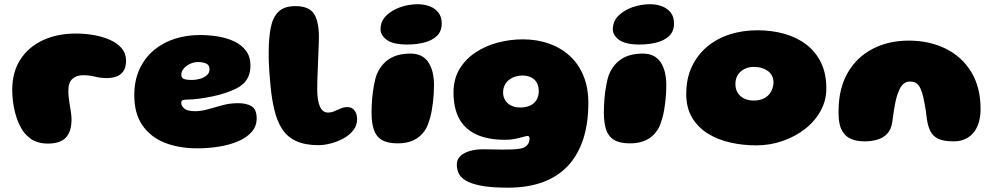

<svg xmlns="http://www.w3.org/2000/svg" viewBox="-20 -659 4717 910"><path d="M207.5 21.5Q180 21.5 158.8 14.8Q137.5 8 121.5 -4.2Q105.5 -16.5 92.5 -33Q79 -52 68.8 -75Q58.5 -98 51.8 -124.2Q45 -150.5 41.5 -178.2Q38 -206 38 -233.5Q38 -317.5 76.5 -377Q115 -436.5 183 -468.2Q251 -500 339.5 -500Q383.5 -500 426 -492.5Q468.5 -485 502.5 -469.5Q536.5 -454 557 -429.8Q577.5 -405.5 577.5 -372Q577.5 -339.5 564.5 -321.2Q551.5 -303 530.8 -296Q510 -289 488 -289Q455.5 -289 430.2 -295.8Q405 -302.5 373 -302.5Q342.5 -302.5 323.2 -285.2Q304 -268 304 -230Q304 -214.5 305.5 -199.5Q307 -184.5 309.2 -170.5Q311.5 -156.5 313.8 -143Q316 -129.5 317.5 -117Q319 -104.5 319 -93Q319 -36 292.5 -7.2Q266 21.5 207.5 21.5Z M914.5 44Q826.5 44 759.2 16.8Q692 -10.5 654.2 -66.2Q616.5 -122 616.5 -207Q616.5 -277 640.8 -330.2Q665 -383.5 708 -420Q751 -456.5 807.2 -474.8Q863.5 -493 927.5 -493Q971 -493 1013.5 -486Q1056 -479 1090.8 -462.5Q1125.5 -446 1146.2 -418Q1167 -390 1167 -349Q1167 -318.5 1157.5 -296.8Q1148 -275 1130.8 -260.2Q1113.5 -245.5 1091.2 -235.2Q1069 -225 1043 -217Q1021.5 -209.5 988.8 -202.5Q956 -195.5 923 -191.2Q890 -187 867 -187Q851.5 -187 845.2 -183.8Q839 -180.5 839 -171.5Q839 -165 842 -158.5Q845 -152 851.5 -146.5Q860.5 -138 874 -135Q887.5 -132 905.5 -132Q934 -132 966.8 -141.5Q999.5 -151 1035 -160.5Q1070.5 -170 1108.5 -170Q1148 -170 1172.2 -155.5Q1196.5 -141 1196.5 -97.5Q1196.5 -61 1173 -34Q1149.5 -7 1109.5 10.2Q1069.5 27.5 1019 35.8Q968.5 44 914.5 44ZM890 -280Q907.5 -280 926.8 -285.2Q946 -290.5 959.5 -301.8Q973 -313 973 -330Q973 -351.5 956.5 -358.2Q940 -365 918 -365Q904 -365 890 -360.2Q876 -355.5 864.8 -347.2Q853.5 -339 846.5 -328.2Q839.5 -317.5 839.5 -305Q839.5 -294 845.5 -288.8Q851.5 -283.5 863 -281.8Q874.5 -280 890 -280Z M1489.5 29Q1426.5 29 1384.5 10Q1342.5 -9 1317.5 -47Q1292.5 -85 1279.5 -142Q1274 -164.5 1269.5 -193.2Q1265 -222 1262 -253.5Q1259 -285 1256.8 -314.8Q1254.5 -344.5 1253.8 -369.2Q1253 -394 1253.5 -409.5Q1253.5 -478.5 1263.2 -528Q1273 -577.5 1300.2 -603.8Q1327.5 -630 1380 -630Q1443.5 -630 1467.5 -594.5Q1491.5 -559 1491.5 -482Q1491.5 -470.5 1490.8 -452.5Q1490 -434.5 1489.2 -412.2Q1488.5 -390 1487.5 -366Q1486.5 -342 1485.5 -318.2Q1484.5 -294.5 1484 -273.8Q1483.5 -253 1483.5 -237Q1483.5 -209 1486.8 -188.2Q1490 -167.5 1496.5 -153.5Q1503 -139.5 1512.5 -132.5Q1522 -125.5 1534.5 -125.5Q1550 -125.5 1565 -132Q1580 -138.5 1595.2 -145Q1610.5 -151.5 1626.5 -151.5Q1647.5 -151.5 1660 -135.8Q1672.5 -120 1672.5 -94Q1672.5 -65 1654.8 -42Q1637 -19 1609 -3.5Q1581 12 1549.2 20.5Q1517.5 29 1489.5 29Z M1865 20.5Q1815.5 20.5 1788.5 3.5Q1761.5 -13.5 1751.2 -46.2Q1741 -79 1741 -125.5Q1741 -141 1741.8 -157.5Q1742.5 -174 1743.8 -190.5Q1745 -207 1747.2 -223Q1749.5 -239 1752.2 -253.8Q1755 -268.5 1758.2 -282Q1761.5 -295.5 1765.5 -306Q1785.5 -354 1824.8 -379.5Q1864 -405 1925.5 -405Q1982.5 -405 2009.8 -364.5Q2037 -324 2037 -255Q2037 -236 2035.8 -215.8Q2034.5 -195.5 2032.2 -175.5Q2030 -155.5 2026.5 -136Q2023 -116.5 2018 -99Q2013 -81.5 2007.2 -66.5Q2001.5 -51.5 1993.5 -40.5Q1973.5 -10.5 1941.5 5Q1909.5 20.5 1865 20.5ZM1910.5 -448Q1843 -448 1813.2 -470Q1783.5 -492 1783.5 -520.5Q1783.5 -558 1810.2 -584.5Q1837 -611 1877.5 -625Q1918 -639 1959.5 -639Q1989.5 -639 2015.5 -629.5Q2041.5 -620 2057.5 -600Q2073.5 -580 2073.5 -547.5Q2073.5 -510.5 2050.8 -488.8Q2028 -467 1991 -457.5Q1954 -448 1910.5 -448Z M2387.5 230.5Q2307.5 230.5 2259.2 221Q2211 211.5 2186.2 196Q2161.5 180.5 2153.2 160.8Q2145 141 2145 121Q2145 97 2161.5 81Q2178 65 2206.2 56.8Q2234.5 48.5 2269 48.5Q2290 48.5 2313.8 49.2Q2337.5 50 2361 50Q2384.5 50 2406.2 49.2Q2428 48.5 2445 45.5Q2457 44 2465.5 39.2Q2474 34.5 2479.5 27.8Q2485 21 2487.5 13.2Q2490 5.5 2490 -2.5Q2490 -5.5 2489 -8.2Q2488 -11 2486.2 -12.8Q2484.5 -14.5 2481 -14.5Q2475 -14.5 2465.2 -11.8Q2455.5 -9 2442 -5.5Q2428.5 -2 2411.2 0.8Q2394 3.5 2373 3.5Q2293.5 3.5 2239.2 -21Q2185 -45.5 2157.2 -95.2Q2129.5 -145 2129.5 -221Q2129.5 -284 2157.5 -331Q2185.5 -378 2232.5 -409.5Q2279.5 -441 2338 -456.8Q2396.5 -472.5 2458 -472.5Q2524.5 -472.5 2581 -452.8Q2637.5 -433 2679.8 -394.8Q2722 -356.5 2745.2 -300.2Q2768.5 -244 2768.5 -170.5Q2768.5 -76 2744.8 -1.5Q2721 73 2673.8 124.8Q2626.5 176.5 2554.8 203.5Q2483 230.5 2387.5 230.5ZM2446 -149.5Q2467 -149.5 2483.2 -155Q2499.5 -160.5 2510.5 -170.5Q2521.5 -180.5 2527.5 -194.8Q2533.5 -209 2533.5 -227Q2533.5 -250.5 2524.2 -267Q2515 -283.5 2497.5 -292.2Q2480 -301 2455 -301Q2438 -301 2421.8 -295.8Q2405.5 -290.5 2392.5 -280.5Q2379.5 -270.5 2372 -255.2Q2364.5 -240 2364.5 -220Q2364.5 -201 2374 -184.8Q2383.5 -168.5 2401.8 -159Q2420 -149.5 2446 -149.5Z M2966 20.5Q2916.5 20.5 2889.5 3.5Q2862.5 -13.5 2852.2 -46.2Q2842 -79 2842 -125.5Q2842 -141 2842.8 -157.5Q2843.5 -174 2844.8 -190.5Q2846 -207 2848.2 -223Q2850.5 -239 2853.2 -253.8Q2856 -268.5 2859.2 -282Q2862.5 -295.5 2866.5 -306Q2886.5 -354 2925.8 -379.5Q2965 -405 3026.5 -405Q3083.5 -405 3110.8 -364.5Q3138 -324 3138 -255Q3138 -236 3136.8 -215.8Q3135.5 -195.5 3133.2 -175.5Q3131 -155.5 3127.5 -136Q3124 -116.5 3119 -99Q3114 -81.5 3108.2 -66.5Q3102.5 -51.5 3094.5 -40.5Q3074.5 -10.5 3042.5 5Q3010.5 20.5 2966 20.5ZM3011.5 -448Q2944 -448 2914.2 -470Q2884.5 -492 2884.5 -520.5Q2884.5 -558 2911.2 -584.5Q2938 -611 2978.5 -625Q3019 -639 3060.5 -639Q3090.5 -639 3116.5 -629.5Q3142.5 -620 3158.5 -600Q3174.5 -580 3174.5 -547.5Q3174.5 -510.5 3151.8 -488.8Q3129 -467 3092 -457.5Q3055 -448 3011.5 -448Z M3564 30Q3500.5 30 3441 16.5Q3381.5 3 3334.5 -26.2Q3287.5 -55.5 3260 -101.8Q3232.5 -148 3232.5 -214Q3232.5 -286.5 3258.8 -342.5Q3285 -398.5 3331 -437.2Q3377 -476 3438.2 -495.8Q3499.5 -515.5 3569.5 -515.5Q3638 -515.5 3697.5 -498.8Q3757 -482 3801.8 -447.8Q3846.5 -413.5 3871.5 -361.8Q3896.5 -310 3896.5 -240Q3896.5 -183 3869.5 -133.8Q3842.5 -84.5 3795.8 -48Q3749 -11.5 3689.2 9.2Q3629.5 30 3564 30ZM3552 -182.5Q3576.5 -182.5 3594.2 -189.8Q3612 -197 3623.2 -209.5Q3634.5 -222 3640.2 -237.5Q3646 -253 3646 -269Q3646 -288 3638 -301.8Q3630 -315.5 3616.5 -324.5Q3603 -333.5 3586.8 -337.8Q3570.5 -342 3553 -342Q3529.5 -342 3509.5 -332.5Q3489.5 -323 3477.5 -304.8Q3465.5 -286.5 3465.5 -260.5Q3465.5 -237 3476.2 -219.5Q3487 -202 3506.5 -192.2Q3526 -182.5 3552 -182.5Z M4077 11Q4034.5 11 4006.8 -3.8Q3979 -18.5 3965 -52Q3961 -62.5 3958.5 -75.5Q3956 -88.5 3955 -103.8Q3954 -119 3954.5 -136.5Q3955.5 -241 3998 -314.5Q4040.5 -388 4115.5 -427.2Q4190.5 -466.5 4287.5 -466.5Q4385.5 -466.5 4462.5 -428.2Q4539.5 -390 4583.5 -317.5Q4627.5 -245 4627.5 -142.5Q4627.5 -126.5 4625.8 -112Q4624 -97.5 4620.8 -84.8Q4617.5 -72 4612.5 -60.5Q4597.5 -26 4568.5 -7.5Q4539.5 11 4500.5 11Q4453 11 4427.2 -1.2Q4401.5 -13.5 4390 -36.5Q4378.5 -59.5 4373.5 -91.5Q4370.5 -116.5 4367.5 -136.8Q4364.5 -157 4361.2 -173.2Q4358 -189.5 4355 -202.5Q4352 -215.5 4348 -226Q4339.5 -251 4326.8 -261.8Q4314 -272.5 4293 -272.5Q4275 -272.5 4262 -261.5Q4249 -250.5 4239.5 -226.5Q4234.5 -215 4230.2 -200.5Q4226 -186 4222.5 -168.2Q4219 -150.5 4215.8 -128.8Q4212.5 -107 4209 -81Q4204 -45 4184.8 -25Q4165.5 -5 4137.8 3Q4110 11 4077 11Z"/></svg>

Font: Gluten ExtraBold
Style: Regular
Weight: 800
Designer: Tyler Finck
Foundry: Etcetera Type Company
Version: Version 1.300